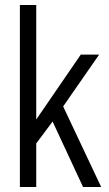

<svg xmlns="http://www.w3.org/2000/svg" viewBox="-20 -743 433 763"><path d="M59 0V-723H124V-268L301 -526H374L231 -320L382 0H310L189 -260L124 -173V0Z"/></svg>

Font: Archivo Condensed Light
Style: Regular
Weight: 300
Width: 3
Designer: Hector Gatti
Foundry: Omnibus-Type
Version: Version 2.001